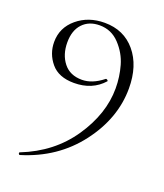

<svg xmlns="http://www.w3.org/2000/svg" viewBox="-127 -484 719 844"><g transform="rotate(20 232.5 -62.0)"><path d="M180 -104Q108 -104 72.5 -146.5Q37 -189 37 -244Q37 -311 89.5 -355Q142 -399 218 -399Q308 -399 362 -334.5Q416 -270 416 -164Q416 -24 321 101Q226 226 65 275Q62 276 59.5 271Q57 266 61 264Q203 208 282 91.5Q361 -25 361 -144Q361 -198 346.5 -249Q332 -300 294 -340.5Q256 -381 201 -381Q151 -381 121.5 -349.5Q92 -318 92 -262Q92 -205 122 -167Q152 -129 208 -129Q256 -129 305 -168Q308 -171 313 -167.5Q318 -164 316 -161Q265 -104 180 -104Z"/></g></svg>

Font: Cormorant Upright Light
Style: Regular
Weight: 300
Designer: Christian Thalmann (Catharsis Fonts)
Foundry: Catharsis Fonts
Version: Version 3.302;PS 003.302;hotconv 1.0.88;makeotf.lib2.5.64775